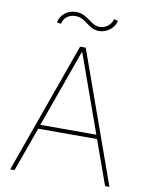

<svg xmlns="http://www.w3.org/2000/svg" viewBox="-98 -981 811 1050"><g transform="rotate(10 308.0 -455.5)"><path d="M32.7 0 292.6 -727.3H323.9L583.8 0H559.7L471.6 -245.7H144.9L56.8 0ZM152.7 -268.5H463.8L309.7 -698.9H306.8ZM145.6 -835.2Q148.1 -853 156.6 -866.8Q165.1 -880.7 177.7 -890.4Q190.3 -900.2 206.3 -905.4Q222.3 -910.5 239.3 -910.5Q256 -910.5 269 -906.2Q282 -902 293.1 -895.4Q304.3 -888.8 314.1 -881.4Q323.9 -873.9 333.8 -867.4Q343.8 -860.8 354.6 -856.5Q365.4 -852.3 378.6 -852.3Q391 -852.3 402.5 -856.4Q414.1 -860.4 423.5 -867.7Q432.9 -875 439.8 -885.3Q446.7 -895.6 449.6 -907.7L472.3 -902Q468.4 -886 459.5 -872.7Q450.6 -859.4 438 -849.8Q425.4 -840.2 410.3 -834.9Q395.2 -829.5 378.6 -829.5Q363.3 -829.5 351.2 -833.8Q339.1 -838.1 328.7 -844.6Q318.2 -851.2 308.6 -858.7Q299 -866.1 288.7 -872.7Q278.4 -879.3 266.5 -883.5Q254.6 -887.8 239.3 -887.8Q225.5 -887.8 213.2 -883.7Q201 -879.6 191.6 -872.2Q182.2 -864.7 176.1 -854.6Q170.1 -844.5 168.3 -832.4Z"/></g></svg>

Font: Inter P Thin
Style: Regular
Weight: 100
Designer: Rasmus Andersson
Foundry: rsms
Version: Version 3.018;git-588b23468